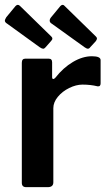

<svg xmlns="http://www.w3.org/2000/svg" viewBox="-27 -772 458 792"><path d="M63 -18C63 -6 69 0 81 0H170C185.3 0 193 -6.7 193 -20V-326C193 -342 199.2 -357.5 211.5 -372.5C223.8 -387.5 239.5 -399.7 258.5 -409C277.5 -418.3 295.7 -423 313 -423C335.7 -423 356.3 -420.7 375 -416C383.7 -414.7 388 -418.7 388 -428V-524C388 -534.7 376 -540 352 -540C326.7 -540 300.7 -532.2 274 -516.5C247.3 -500.8 223 -479 201 -451C197.7 -447.7 195 -446 193 -446C189.7 -446 188 -448.7 188 -454V-515C188 -525 183.3 -530 174 -530H77C67.7 -530 63 -524.3 63 -513ZM46 -752C43.3 -752 40.3 -750.3 37 -747L-1 -701C-5 -694.3 -7 -689.7 -7 -687C-7 -682.3 -3.7 -678 3 -674L137 -577C143 -573 147.7 -571 151 -571C154.3 -571 157.7 -573 161 -577L183 -602C187 -606 189 -609.7 189 -613C189 -615.7 187.7 -618.3 185 -621L55 -748C52.3 -750.7 49.3 -752 46 -752ZM231 -752C228.3 -752 225.3 -750.3 222 -747L184 -701C180 -696.3 178 -691.7 178 -687C178 -681.7 181 -677.3 187 -674L322 -577C328 -573 332.3 -571 335 -571C339 -571 342.3 -573 345 -577L368 -602C371.3 -606.7 373 -610.3 373 -613C373 -615.7 371.7 -618.3 369 -621L239 -748C237 -750.7 234.3 -752 231 -752Z"/></svg>

Font: Libre Franklin SemiBold
Style: Regular
Weight: 600
Designer: Pablo Impallari, Rodrigo Fuenzalida
Foundry: Impallari Type
Version: Version 1.002; ttfautohint (v1.5)